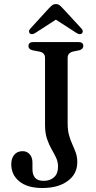

<svg xmlns="http://www.w3.org/2000/svg" viewBox="-20 -905 470 938"><path d="M357.5 -112.5Q357.5 -55 310.8 -20.8Q264 13.5 187.5 13.5Q114 13.5 74.5 -18.8Q35 -51 35 -103Q35 -131.5 49.8 -149Q64.5 -166.5 90.5 -166.5Q111.5 -166.5 125 -151.5Q138.5 -136.5 138.5 -110.5V-78.5Q138.5 -52 151 -36.8Q163.5 -21.5 194 -21.5Q224.5 -21.5 244 -39Q263.5 -56.5 263.5 -90.5Q263.5 -114.5 254 -134.5Q244.5 -154.5 232 -176.2Q219.5 -198 209.8 -226.2Q200 -254.5 200 -295V-622Q200 -647 174.5 -652.5L138.5 -659.5Q119 -664.5 119 -680Q119 -699.5 142.5 -699.5H363Q387 -699.5 387 -680.5Q387 -665.5 368 -659.5L336 -653Q310.5 -646 310.5 -622.5V-303Q310.5 -268.5 317.5 -243.8Q324.5 -219 333.8 -199Q343 -179 350.2 -158.8Q357.5 -138.5 357.5 -112.5ZM152.5 -744Q136 -733.5 126 -741.5Q122 -745 121.8 -751.5Q121.5 -758 128 -765L218 -863.5Q227.5 -873.5 234.8 -879.2Q242 -885 253 -885Q264 -885 271.2 -879.2Q278.5 -873.5 287.5 -863.5L378.5 -765Q384.5 -758 384.2 -751.5Q384 -745 380 -741.5Q370 -733.5 353.5 -744L253 -809Z"/></svg>

Font: Fraunces 72pt Soft
Style: Regular
Weight: 400
Version: Version 1.000;[b76b70a41]